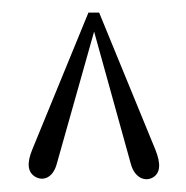

<svg xmlns="http://www.w3.org/2000/svg" viewBox="-20 -720 295 304"><path d="M222 -439C234 -446 235 -461 226 -483L137 -700H120L31 -483C22 -461 24 -447 36 -440C48 -433 64 -438 70 -461L129 -670L187 -461C193 -438 210 -432 222 -439Z"/></svg>

Font: RL Madena
Style: Regular
Weight: 400
Designer: I Kadek Wantara Putra
Foundry: Roughlines ID
Version: Version 1.000;Glyphs 3.1.2 (3151)